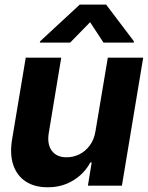

<svg xmlns="http://www.w3.org/2000/svg" viewBox="-20 -792 631 819"><path d="M387.2 -231.9 439.9 -545.9H590.8L500 0H355L371.1 -99.1H365.2Q340.3 -51.8 292 -22.2Q243.7 7.3 182.6 6.8Q127.4 6.8 89.8 -17.8Q52.2 -42.5 36.6 -88.4Q21 -134.3 31.7 -198.2L89.8 -545.9H241.2L188 -224.6Q180.2 -176.8 201.2 -148.7Q222.2 -120.6 265.1 -121.1Q292 -121.1 317.9 -133.5Q343.8 -146 362.5 -170.9Q381.3 -195.8 387.2 -231.9ZM421.4 -610.4 364.3 -697.3 279.3 -610.4H149.9L150.9 -615.7L320.3 -772.5H432.6L551.3 -615.7L550.3 -610.4Z"/></svg>

Font: Inter Tight
Style: Bold Italic
Weight: 700
Italic angle: -9.39999°
Designer: Rasmus Andersson
Foundry: rsms
Version: Version 3.004